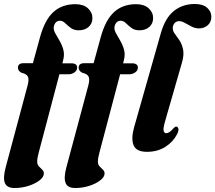

<svg xmlns="http://www.w3.org/2000/svg" viewBox="-42 -752 1080 963"><path d="M48 -412Q48 -435 75.5 -435H123L159 -566.5Q183 -653 226.2 -692Q269.5 -731 336 -731Q376.5 -731 399 -710.5Q421.5 -690 421.5 -661Q421.5 -634 402.5 -617Q383.5 -600 353 -600Q328.5 -600 312.8 -612Q297 -624 284.8 -636Q272.5 -648 258.5 -648Q235.5 -648 228 -619.5Q225 -604.5 234.2 -587Q243.5 -569.5 256 -548.8Q268.5 -528 275.5 -503.2Q282.5 -478.5 274.5 -449L271 -434.5H315Q345 -434.5 345 -413Q345 -399 332 -389.2Q319 -379.5 301.5 -379.5H256L152 14Q144.5 41.5 144.5 58Q144.5 73.5 152.8 82.2Q161 91 169.5 98.8Q178 106.5 178 118Q178 135.5 156.8 152.2Q135.5 169 101.8 180Q68 191 31 191Q-8 191 -17.8 165.2Q-27.5 139.5 -13.5 87L96.5 -323.5Q104.5 -353.5 98 -367.5Q91.5 -381.5 66 -387Q48 -396.5 48 -412ZM352.5 -412Q352.5 -435 380 -435H427.5L463.5 -566.5Q487.5 -653 530.8 -692Q574 -731 640.5 -731Q681 -731 703.5 -710.5Q726 -690 726 -661Q726 -634 707 -617Q688 -600 657.5 -600Q633 -600 617.2 -612Q601.5 -624 589.2 -636Q577 -648 563 -648Q540 -648 532.5 -619.5Q529.5 -604.5 538.8 -587Q548 -569.5 560.5 -548.8Q573 -528 580 -503.2Q587 -478.5 579 -449L575.5 -434.5H619.5Q649.5 -434.5 649.5 -413Q649.5 -399 636.5 -389.2Q623.5 -379.5 606 -379.5H560.5L456.5 14Q449 41.5 449 58Q449 73.5 457.2 82.2Q465.5 91 474 98.8Q482.5 106.5 482.5 118Q482.5 135.5 461.2 152.2Q440 169 406.2 180Q372.5 191 335.5 191Q296.5 191 286.8 165.2Q277 139.5 291 87L401 -323.5Q409 -353.5 402.5 -367.5Q396 -381.5 370.5 -387Q352.5 -396.5 352.5 -412ZM934.5 -732Q976 -732 997 -713Q1018 -694 1018 -668.5Q1018 -641 999.8 -625.2Q981.5 -609.5 956 -609.5Q937.5 -609.5 919.5 -618.5Q901.5 -627.5 885.5 -636.8Q869.5 -646 856.5 -646Q843 -646 834.2 -636.5Q825.5 -627 824.5 -613.5Q823.5 -597.5 834.5 -583Q845.5 -568.5 858 -549.8Q870.5 -531 876.2 -504.2Q882 -477.5 870.5 -437.5L787.5 -149Q776 -109.5 778.5 -96.8Q781 -84 792 -84Q799.5 -84 808 -89.5Q816.5 -95 829 -109.5Q836.5 -117.5 842.5 -117Q850 -116.5 852.5 -106.8Q855 -97 846.5 -79.5Q826 -40 787 -15.2Q748 9.5 695 9.5Q641.5 9.5 628 -23.5Q614.5 -56.5 631 -115L765 -586.5Q786.5 -662 830.2 -697Q874 -732 934.5 -732Z"/></svg>

Font: Fraunces 144pt Soft
Style: Bold Italic
Weight: 700
Italic angle: -16°
Version: Version 1.000;[b76b70a41]